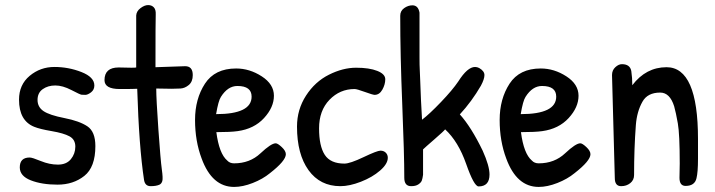

<svg xmlns="http://www.w3.org/2000/svg" viewBox="-20 -733 2820 757"><path d="M352 -396Q352 -379 339 -369Q326 -359 316.5 -359Q307 -359 301.5 -359.5Q296 -360 261.5 -378Q227 -396 198 -396Q169 -396 148.5 -381.5Q128 -367 128 -339Q128 -311 151.5 -295Q175 -279 234 -267.5Q293 -256 324.5 -235Q356 -214 356 -157Q356 -74 312.5 -39.5Q269 -5 207 -5Q145 -5 101.5 -22Q58 -39 58 -73Q58 -112 97 -112Q107 -112 141 -98Q175 -84 208.5 -84Q242 -84 259.5 -105.5Q277 -127 277 -155Q277 -183 254 -195.5Q231 -208 184 -216Q137 -224 115 -233Q55 -257 55 -340Q55 -399 97 -434Q139 -469 194.5 -469Q250 -469 301 -449Q352 -429 352 -396Z M448 -467 498 -466Q515 -466 517 -467V-672Q518 -689 534 -701Q550 -713 564 -713Q578 -713 586.5 -704Q595 -695 594 -676Q593 -657 593 -468L710 -472Q740 -472 740 -437Q740 -411 724.5 -398Q709 -385 691.5 -384Q674 -383 657 -383L596 -384Q596 -343 604.5 -222Q613 -101 618 -65.5Q623 -30 620 -19.5Q617 -9 609 -5Q596 1 574 1Q552 1 548 -23Q528 -154 521 -383Q512 -382 452 -382Q392 -382 392 -417Q392 -467 448 -467Z M911 -463Q964 -463 1012 -432Q1060 -401 1060 -355.5Q1060 -310 1021 -267.5Q982 -225 917 -216Q889 -212 833 -212Q844 -127 876 -100Q886 -89 903 -89Q965 -89 1007 -128.5Q1049 -168 1067 -168Q1075 -168 1091 -153Q1107 -138 1107 -125Q1107 -99 1044 -50Q1016 -27 976.5 -11.5Q937 4 903 4Q816 4 775 -108Q749 -177 749 -260Q749 -343 788 -403Q827 -463 911 -463ZM916 -394Q878 -394 851 -351Q841 -336 832 -283Q972 -283 972 -352Q972 -394 916 -394Z M1457 -359Q1450 -359 1418.5 -370.5Q1387 -382 1378 -382Q1320 -382 1279 -339.5Q1238 -297 1238 -227Q1238 -157 1260.5 -122.5Q1283 -88 1338 -88Q1360 -88 1413.5 -113.5Q1467 -139 1480 -139Q1493 -139 1501 -131Q1509 -123 1509 -111Q1509 -87 1478.5 -60.5Q1448 -34 1403 -16.5Q1358 1 1322 1Q1242 1 1196.5 -62Q1151 -125 1151 -234Q1151 -301 1186.5 -356Q1222 -411 1277 -438.5Q1332 -466 1384 -466Q1436 -466 1467.5 -453.5Q1499 -441 1499 -420.5Q1499 -400 1487.5 -379.5Q1476 -359 1457 -359Z M1910 -45Q1910 2 1867 2Q1849 2 1818 -86.5Q1787 -175 1735 -223Q1730 -216 1692.5 -183.5Q1655 -151 1648 -144V-44Q1646 -29 1643 -21Q1640 -13 1629.5 -6Q1619 1 1601 1Q1574 1 1574 -32Q1574 -125 1566 -320.5Q1558 -516 1558 -671Q1558 -690 1573.5 -701Q1589 -712 1606 -712Q1629 -712 1634 -683V-506Q1634 -474 1635 -458Q1636 -442 1637 -410Q1639 -344 1644 -261Q1673 -283 1718.5 -330.5Q1764 -378 1787 -412Q1823 -469 1853 -469Q1861 -469 1869 -465Q1890 -453 1890 -437Q1890 -421 1876 -395Q1840 -333 1793 -282Q1838 -232 1883 -139Q1910 -79 1910 -45Z M2112 -463Q2165 -463 2213 -432Q2261 -401 2261 -355.5Q2261 -310 2222 -267.5Q2183 -225 2118 -216Q2090 -212 2034 -212Q2045 -127 2077 -100Q2087 -89 2104 -89Q2166 -89 2208 -128.5Q2250 -168 2268 -168Q2276 -168 2292 -153Q2308 -138 2308 -125Q2308 -99 2245 -50Q2217 -27 2177.5 -11.5Q2138 4 2104 4Q2017 4 1976 -108Q1950 -177 1950 -260Q1950 -343 1989 -403Q2028 -463 2112 -463ZM2117 -394Q2079 -394 2052 -351Q2042 -336 2033 -283Q2173 -283 2173 -352Q2173 -394 2117 -394Z M2404 -31 2393 -437Q2393 -456 2406 -468Q2419 -480 2432 -480Q2464 -480 2469 -453Q2473 -426 2473 -397Q2527 -468 2608 -468Q2732 -468 2732 -185Q2732 -159 2732 -106.5Q2732 -54 2726 -30Q2719 0 2683 0Q2659 0 2659 -32L2660 -88Q2660 -204 2652.5 -246.5Q2645 -289 2638 -314Q2621 -368 2583 -368Q2533 -368 2513 -332Q2491 -293 2487 -240Q2480 -147 2480 -43Q2480 -23 2465 -11Q2450 1 2429 1Q2404 1 2404 -31Z"/></svg>

Font: Patrick Hand
Style: Regular
Weight: 400
Designer: Patrick Wagesreiter
Foundry: Patrick Wagesreiter
Version: Version 1.003;PS 001.003;hotconv 1.0.70;makeotf.lib2.5.58329